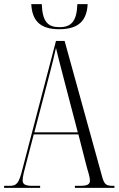

<svg xmlns="http://www.w3.org/2000/svg" viewBox="-20 -913 576 933"><path d="M268 -771C367 -771 402 -818 406 -893H356C353 -808 325 -781 269 -781C213 -781 186 -807 183 -893H132C136 -817 170 -771 268 -771ZM0 0H175V-10H138C101 -10 90 -18 90 -38C90 -54 99 -89 107 -118L144 -260H361L402 -100C409 -76 417 -51 417 -37C417 -19 409 -10 369 -10H344V0H536V-10H529C496 -10 487 -17 477 -52L294 -714H252L89 -91C72 -23 62 -10 27 -10H0ZM147 -270 222 -557C237 -615 242 -636 252 -680C260 -646 270 -607 295 -511L358 -270Z"/></svg>

Font: Noto Serif Display ExtraCondensed Light
Style: Regular
Weight: 300
Width: 2
Designer: Monotype Design Team
Foundry: Monotype Imaging Inc.
Version: Version 2.009